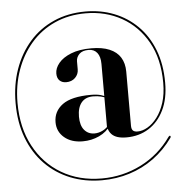

<svg xmlns="http://www.w3.org/2000/svg" viewBox="-55 -730 854 899"><g transform="rotate(-5 372.0 -280.0)"><path d="M450 -262Q433.5 -270 417.2 -274Q401 -278 380 -278Q344.5 -278 325.5 -254.8Q306.5 -231.5 306.5 -189Q306.5 -147.5 324.8 -126Q343 -104.5 372.5 -104.5Q392 -104.5 411.2 -114Q430.5 -123.5 443 -141L448.5 -137.5Q428 -106 392 -89.2Q356 -72.5 314.5 -72.5Q261 -72.5 228 -100.5Q195 -128.5 195 -172.5Q195 -224 237.2 -255Q279.5 -286 371 -286Q400.5 -286 419 -280.2Q437.5 -274.5 453.5 -266ZM574.5 -96Q597 -96 621.2 -110Q645.5 -124 666.5 -151.5Q687.5 -179 700.5 -219.2Q713.5 -259.5 713.5 -312.5Q713.5 -425 668.8 -504.5Q624 -584 548.5 -626.2Q473 -668.5 379.5 -668.5Q299 -668.5 233.8 -639Q168.5 -609.5 122.2 -556.2Q76 -503 50.8 -432Q25.5 -361 25.5 -278Q25.5 -162 71.8 -75Q118 12 200 60.2Q282 108.5 388.5 108.5Q487.5 108.5 573.8 65Q660 21.5 716.5 -59Q719 -62 721 -62.8Q723 -63.5 725 -62Q726 -61 726 -58.2Q726 -55.5 725 -54Q685.5 1.5 633 39.8Q580.5 78 518.5 97.5Q456.5 117 388.5 117Q308.5 117 240.5 89.8Q172.5 62.5 122.2 11Q72 -40.5 44.2 -113.5Q16.5 -186.5 16.5 -278Q16.5 -364 42.2 -436.8Q68 -509.5 115.5 -563.5Q163 -617.5 230 -647.2Q297 -677 379.5 -677Q451.5 -677 513.8 -652.5Q576 -628 623 -581.2Q670 -534.5 696.2 -466.8Q722.5 -399 722.5 -312.5Q722.5 -237 696.2 -183.5Q670 -130 624.5 -101.5Q579 -73 520 -73Q495.5 -73 478.2 -78.5Q461 -84 450.5 -95Q440 -106 435 -123.5L433 -125V-426Q433 -460 418.8 -478.2Q404.5 -496.5 378.5 -496.5Q349 -496.5 334.5 -481.8Q320 -467 320 -448V-410Q320 -387.5 303.8 -371.2Q287.5 -355 261 -355Q242.5 -355 230.5 -366.2Q218.5 -377.5 218.5 -399.5Q218.5 -424.5 238 -448.2Q257.5 -472 296 -487.5Q334.5 -503 391.5 -503Q443 -503 477.2 -488.5Q511.5 -474 528.5 -446.5Q545.5 -419 545.5 -380V-125.5Q545.5 -110 552.2 -103Q559 -96 574.5 -96Z"/></g></svg>

Font: Fraunces 120pt SemiBold
Style: Regular
Weight: 600
Version: Version 1.000;[b76b70a41]